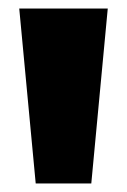

<svg xmlns="http://www.w3.org/2000/svg" viewBox="-20 -828 297 449"><path d="M63.5 -399 25 -808H232L193.5 -399Z"/></svg>

Font: Encode Sans SC Condensed Thin Black
Style: Regular
Weight: 900
Version: Version 3.002